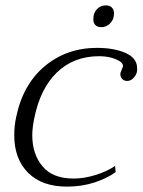

<svg xmlns="http://www.w3.org/2000/svg" viewBox="-20 -684 530 714"><path d="M327 -613Q327 -636 340.5 -650Q354 -664 374 -664Q388 -664 396 -656Q404 -648 404 -634Q404 -612 390 -597.5Q376 -583 357 -583Q342 -583 334.5 -591Q327 -599 327 -613ZM33 -181Q33 -216 40 -248Q65 -370 146.5 -438Q228 -506 341 -506Q404 -506 447 -487Q490 -468 490 -430Q490 -421 489 -416Q486 -404 476 -393.5Q466 -383 453 -383Q440 -383 433 -392Q426 -401 428 -413Q430 -419 432.5 -424.5Q435 -430 437 -436Q440 -451 412.5 -463Q385 -475 349 -475Q254 -475 191.5 -414.5Q129 -354 107 -242Q100 -207 100 -181Q100 -111 138 -65.5Q176 -20 254 -20Q292 -20 334.5 -33Q377 -46 408 -67L410 -44Q379 -21 331.5 -5.5Q284 10 229 10Q136 10 84.5 -41.5Q33 -93 33 -181Z"/></svg>

Font: Trirong Light
Style: Italic
Weight: 300
Italic angle: -12°
Designer: Katatrad Team
Foundry: CadsonDemak
Version: Version 1.001